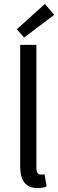

<svg xmlns="http://www.w3.org/2000/svg" viewBox="-20 -939 295 971"><path d="M169 12Q82 12 82 -98V-712H164V-92Q164 -56 187 -56Q196 -56 205 -58L216 4Q198 12 169 12ZM102 -749 65 -791 207 -919 254 -864Z"/></svg>

Font: Toshiba Sans
Style: Regular
Weight: 400
Designer: Paul D. Hunt
Foundry: Toshiba Corporation
Version: Version 2.020;PS 2.0;hotconv 1.0.86;makeotf.lib2.5.63406